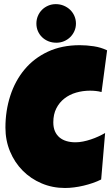

<svg xmlns="http://www.w3.org/2000/svg" viewBox="-20 -935 555 948"><path d="M508.8 -686.5 481.4 -480.5Q467.3 -484.4 453.1 -485.8Q439 -487.3 424.8 -487.3Q388.7 -487.3 356 -477.8Q323.2 -468.3 298.1 -448.7Q272.9 -429.2 258.1 -399.9Q243.2 -370.6 243.2 -331.1Q243.2 -305.7 251.2 -287.1Q259.3 -268.6 273.9 -256.3Q288.6 -244.1 308.6 -238.3Q328.6 -232.4 352.5 -232.4Q370.6 -232.4 390.1 -236.3Q409.7 -240.2 428.7 -246.6Q447.8 -252.9 465.8 -261.2Q483.9 -269.5 499 -278.3L479.5 -48.8Q460.4 -39.1 438.2 -31.5Q416 -23.9 392.6 -18.3Q369.1 -12.7 345.7 -9.8Q322.3 -6.8 300.8 -6.8Q238.8 -6.8 185.1 -29.8Q131.3 -52.7 91.8 -92.8Q52.2 -132.8 29.5 -187.3Q6.8 -241.7 6.8 -304.7Q6.8 -388.2 30.8 -462.2Q54.7 -536.1 101.1 -591.8Q147.5 -647.5 216.1 -679.7Q284.7 -711.9 374 -711.9Q407.7 -711.9 443.1 -706.5Q478.5 -701.2 508.8 -686.5ZM355 -818.8Q355 -798.8 347.4 -781.7Q339.8 -764.6 326.7 -751.7Q313.5 -738.8 295.9 -731.4Q278.3 -724.1 258.3 -724.1Q236.8 -724.1 218.8 -731.4Q200.7 -738.8 187.5 -751.7Q174.3 -764.6 167 -781.7Q159.7 -798.8 159.7 -818.8Q159.7 -838.4 167 -856Q174.3 -873.5 187.3 -886.5Q200.2 -899.4 217.8 -907Q235.4 -914.6 255.4 -914.6Q276.4 -914.6 294.7 -907Q313 -899.4 326.4 -886.5Q339.8 -873.5 347.4 -856Q355 -838.4 355 -818.8Z"/></svg>

Font: Luckiest Guy RUS-BEL-UKR
Style: Regular
Weight: 400
Designer: Astigmatic (AOETI)
Foundry: Astigmatic (AOETI)
Version: Version 1.00 March 11, 2019, initial release